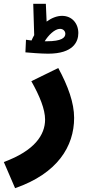

<svg xmlns="http://www.w3.org/2000/svg" viewBox="-56 -755 470 1005"><path d="M354 -582C354 -632 321 -672 269 -672C242 -672 214 -661 188 -642L184 -735H118L123 -571C118 -562 113 -553 109 -543C98 -545 88 -546 80 -547L77 -481C97 -479 159 -474 196 -474C328 -474 354 -537 354 -582ZM258 -604C275 -604 286 -592 286 -578C286 -558 267 -539 189 -539C185 -539 182 -539 178 -539C196 -569 230 -604 258 -604ZM23 230C245 153 332 11 332 -138C332 -217 300 -305 249 -399L108 -330C152 -252 180 -183 180 -129C180 -49 125 34 -36 93Z"/></svg>

Font: Noto Sans Arabic UI SemiCondensed Extra
Style: Regular
Weight: 800
Width: 4
Designer: Nadine Chahine - Monotype Design Team
Foundry: Monotype Imaging Inc.
Version: Version 1.900